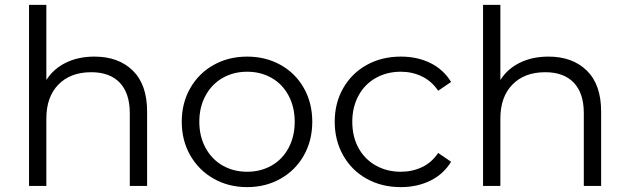

<svg xmlns="http://www.w3.org/2000/svg" viewBox="-20 -762 2578 787"><path d="M583 -305V0H512V-298Q512 -380 471 -423Q430 -466 354 -466Q269 -466 219.5 -415.5Q170 -365 170 -276V0H99V-742H170V-434Q199 -480 250 -505Q301 -530 367 -530Q466 -530 524.5 -472.5Q583 -415 583 -305Z M725 -263Q725 -340 760 -401Q795 -462 856 -496Q917 -530 993 -530Q1069 -530 1130 -496Q1191 -462 1225.5 -401Q1260 -340 1260 -263Q1260 -186 1225.5 -125Q1191 -64 1130 -29.5Q1069 5 993 5Q917 5 856 -29.5Q795 -64 760 -125Q725 -186 725 -263ZM1188 -263Q1188 -323 1163 -370Q1138 -417 1093.5 -442.5Q1049 -468 993 -468Q937 -468 892.5 -442.5Q848 -417 822.5 -370Q797 -323 797 -263Q797 -203 822.5 -156Q848 -109 892.5 -83.5Q937 -58 993 -58Q1049 -58 1093.5 -83.5Q1138 -109 1163 -156Q1188 -203 1188 -263Z M1352 -263Q1352 -340 1387 -401Q1422 -462 1483.5 -496Q1545 -530 1623 -530Q1691 -530 1744.5 -503.5Q1798 -477 1829 -426L1776 -390Q1750 -429 1710 -448.5Q1670 -468 1623 -468Q1566 -468 1520.5 -442.5Q1475 -417 1449.5 -370Q1424 -323 1424 -263Q1424 -202 1449.5 -155.5Q1475 -109 1520.5 -83.5Q1566 -58 1623 -58Q1670 -58 1710 -77Q1750 -96 1776 -135L1829 -99Q1798 -48 1744 -21.5Q1690 5 1623 5Q1545 5 1483.5 -29Q1422 -63 1387 -124.5Q1352 -186 1352 -263Z M2444 -305V0H2373V-298Q2373 -380 2332 -423Q2291 -466 2215 -466Q2130 -466 2080.5 -415.5Q2031 -365 2031 -276V0H1960V-742H2031V-434Q2060 -480 2111 -505Q2162 -530 2228 -530Q2327 -530 2385.5 -472.5Q2444 -415 2444 -305Z"/></svg>

Font: Idrija
Style: Regular
Weight: 400
Designer: Julieta Ulanovsky
Foundry: Julieta Ulanovsky
Version: Version 7.200